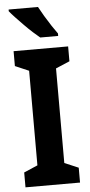

<svg xmlns="http://www.w3.org/2000/svg" viewBox="-62 -968 468 1003"><g transform="rotate(-5 172.5 -466.5)"><path d="M316 0H30V-78L102 -109V-605L30 -636V-714H316V-636L243 -605V-109L316 -78ZM177 -933Q188 -912 205 -883.5Q222 -855 239.5 -828.5Q257 -802 269 -786V-773H175Q160 -785 138.5 -804.5Q117 -824 95 -846.5Q73 -869 53.5 -889.5Q34 -910 23 -924V-933Z"/></g></svg>

Font: Noto Sans Arabic Cond
Style: Bold
Weight: 700
Width: 3
Designer: Monotype Design Team, Nadine Chahine, Nizar Qandah and Khaled Hosny
Foundry: Monotype Imaging Inc.
Version: Version 2.012; ttfautohint (v1.8.4.7-5d5b)